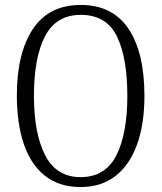

<svg xmlns="http://www.w3.org/2000/svg" viewBox="-20 -745 652 775"><path d="M305 10Q219 10 161.5 -35.5Q104 -81 76 -164Q48 -247 48 -359Q48 -530 112.5 -627.5Q177 -725 306 -725Q434 -725 498.5 -629Q563 -533 563 -358Q563 -245 533.5 -162.5Q504 -80 446.5 -35Q389 10 305 10ZM305 -30Q405 -30 449.5 -117.5Q494 -205 494 -358Q494 -513 451.5 -599Q409 -685 306 -685Q207 -685 162 -599Q117 -513 117 -358Q117 -206 162.5 -118Q208 -30 305 -30Z"/></svg>

Font: Noto Serif Condensed Light
Style: Regular
Weight: 300
Width: 3
Designer: Monotype Design Team
Foundry: Monotype Imaging Inc.
Version: Version 2.013